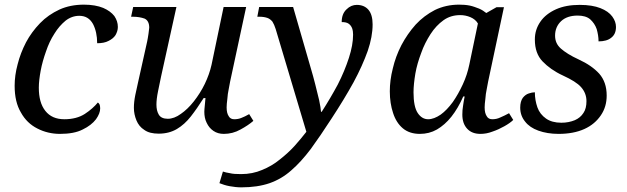

<svg xmlns="http://www.w3.org/2000/svg" viewBox="-20 -566 2697 826"><path d="M238 10C203 10 170 2 141 -13C111 -28 87 -51 70 -82C52 -112 43 -150 43 -197C43 -226 47 -257 56 -290C64 -322 76 -353 92 -384C108 -414 128 -441 152 -466C176 -491 204 -510 236 -525C267 -539 302 -546 341 -546C374 -546 402 -541 424 -532C445 -523 461 -511 472 -497C482 -482 487 -467 487 -450C487 -437 483 -426 477 -415C470 -404 459 -396 447 -390C434 -383 417 -380 398 -380C398 -412 392 -440 380 -463C367 -486 348 -498 321 -498C300 -498 280 -491 262 -477C244 -462 228 -444 214 -421C199 -398 187 -372 178 -345C168 -317 160 -289 155 -262C150 -235 147 -210 147 -189C147 -146 156 -113 175 -89C194 -65 221 -53 257 -53C292 -53 322 -61 345 -76C368 -91 387 -108 401 -125C404 -123 407 -120 409 -115C410 -110 411 -105 411 -100C411 -85 405 -70 393 -53C380 -36 361 -21 336 -9C311 4 278 10 238 10Z M943 10C926 10 911 6 898 -3C885 -12 876 -23 869 -38C862 -52 859 -68 859 -85C859 -92 860 -101 861 -112C862 -123 863 -133 864 -144H856C837 -114 819 -88 801 -65C783 -42 763 -24 741 -11C719 2 693 9 663 9C637 9 616 4 601 -7C585 -17 574 -31 567 -48C560 -65 556 -83 556 -102C556 -119 558 -137 562 -157C566 -177 570 -195 574 -212L613 -387C615 -396 617 -408 619 -422C621 -436 622 -444 622 -447C622 -467 615 -480 602 -486C588 -491 571 -494 552 -494H544L553 -536H739L673 -237C669 -219 665 -198 660 -174C655 -150 653 -131 653 -116C653 -99 656 -85 663 -73C670 -61 683 -55 702 -55C720 -55 739 -62 758 -76C777 -89 796 -107 814 -130C832 -153 848 -178 861 -205C874 -232 884 -260 890 -287L942 -536H1039L970 -215C969 -208 967 -197 964 -183C961 -169 959 -155 958 -140C956 -125 955 -113 955 -104C955 -87 958 -75 964 -66C969 -57 977 -53 988 -53C999 -53 1010 -55 1019 -59C1028 -62 1039 -68 1052 -75L1070 -46C1055 -33 1037 -21 1015 -9C992 4 968 10 943 10Z M1018 240C1001 240 985 238 968 235C951 232 937 227 924 222L939 172C947 175 957 177 969 179C980 182 996 183 1017 183C1050 183 1080 177 1108 165C1135 154 1161 139 1184 120C1207 102 1229 82 1248 61C1267 40 1283 20 1298 1L1166 -441C1162 -454 1157 -465 1152 -473C1146 -480 1139 -486 1130 -489C1121 -492 1110 -494 1097 -494H1087L1095 -536H1241L1319 -266C1324 -249 1330 -228 1336 -204C1342 -180 1348 -157 1353 -135C1358 -113 1360 -96 1361 -85H1364C1389 -124 1412 -163 1433 -202C1453 -241 1469 -280 1481 -317C1493 -354 1499 -387 1499 -417C1499 -426 1498 -435 1495 -444C1492 -452 1487 -459 1480 -464C1473 -469 1463 -471 1450 -471C1450 -495 1457 -513 1471 -526C1484 -539 1499 -545 1515 -545C1536 -545 1553 -538 1565 -524C1577 -510 1583 -489 1583 -461C1583 -426 1576 -388 1562 -347C1547 -305 1527 -260 1501 -212C1474 -163 1443 -112 1407 -57C1374 -6 1344 38 1317 75C1289 112 1261 143 1233 167C1205 192 1174 210 1140 222C1105 234 1065 240 1018 240Z M1786 10C1757 10 1732 2 1713 -14C1694 -30 1680 -52 1671 -80C1662 -107 1657 -138 1657 -173C1657 -204 1661 -237 1670 -272C1678 -306 1690 -339 1707 -372C1724 -404 1744 -433 1768 -460C1792 -486 1820 -507 1851 -523C1882 -538 1917 -546 1955 -546C1971 -546 1986 -545 2001 -542C2015 -539 2028 -534 2041 -529C2053 -524 2063 -517 2072 -510L2116 -535H2148L2080 -215C2079 -208 2077 -197 2074 -183C2071 -169 2069 -155 2068 -140C2066 -125 2065 -113 2065 -104C2065 -87 2068 -75 2074 -66C2079 -57 2087 -53 2098 -53C2109 -53 2121 -55 2133 -61C2145 -66 2157 -72 2170 -79L2188 -50C2179 -41 2166 -32 2150 -23C2134 -14 2117 -6 2099 0C2081 7 2064 10 2047 10C2023 10 2004 3 1990 -12C1976 -27 1969 -47 1969 -73C1969 -86 1970 -99 1972 -110C1973 -121 1976 -134 1979 -151H1973C1958 -117 1941 -88 1922 -64C1903 -40 1882 -22 1860 -9C1837 4 1813 10 1786 10ZM1822 -53C1839 -53 1857 -60 1876 -73C1894 -86 1911 -104 1928 -127C1944 -150 1958 -175 1971 -203C1984 -231 1993 -259 1999 -288L2036 -465C2029 -477 2018 -486 2004 -492C1990 -498 1975 -501 1960 -501C1933 -501 1909 -494 1888 -479C1867 -464 1848 -444 1832 -419C1816 -394 1802 -367 1792 -338C1781 -309 1772 -279 1767 -250C1762 -220 1759 -193 1759 -169C1759 -128 1765 -98 1777 -80C1789 -62 1804 -53 1822 -53Z M2383 10C2350 10 2321 5 2296 -4C2271 -13 2252 -26 2239 -43C2225 -60 2218 -80 2218 -103C2218 -121 2222 -135 2229 -145C2236 -154 2245 -161 2255 -164C2264 -167 2273 -169 2281 -169C2281 -146 2285 -124 2292 -104C2299 -84 2312 -68 2329 -56C2346 -44 2368 -38 2395 -38C2417 -38 2436 -42 2453 -49C2469 -56 2481 -66 2490 -80C2499 -93 2503 -110 2503 -131C2503 -154 2495 -174 2480 -191C2465 -208 2439 -224 2402 -241C2365 -258 2336 -279 2314 -302C2292 -325 2281 -356 2281 -396C2281 -425 2289 -450 2305 -473C2320 -495 2343 -513 2372 -526C2401 -539 2435 -545 2474 -545C2511 -545 2540 -540 2563 -531C2586 -522 2603 -510 2614 -495C2625 -480 2630 -465 2630 -450C2630 -429 2623 -414 2610 -404C2597 -393 2578 -388 2555 -388C2555 -406 2552 -423 2547 -441C2541 -458 2532 -471 2519 -483C2506 -494 2488 -499 2465 -499C2435 -499 2411 -491 2394 -475C2377 -459 2368 -438 2368 -413C2368 -390 2376 -372 2393 -357C2410 -342 2435 -326 2470 -310C2507 -293 2536 -273 2558 -249C2579 -225 2590 -194 2590 -155C2590 -123 2582 -95 2565 -70C2548 -45 2525 -25 2494 -11C2463 3 2426 10 2383 10Z"/></svg>

Font: NameLogos Serif
Style: Italic
Weight: 500
Version: Version 0.1